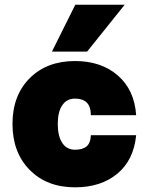

<svg xmlns="http://www.w3.org/2000/svg" viewBox="-20 -780 633 818"><path d="M511.2 -759.8 351.1 -560.1H201.2L300.8 -759.8ZM33.2 -252Q33.2 -373 106.2 -446.5Q179.2 -520 299.8 -520Q410.6 -520 481.7 -458.7Q552.7 -397.5 560.1 -289.1H367.2Q366.7 -327.1 349.1 -343.5Q331.5 -359.9 299.8 -359.9Q264.6 -359.9 245.4 -331.8Q226.1 -303.7 226.1 -252Q226.1 -199.7 245.4 -170.9Q264.6 -142.1 299.8 -142.1Q331.5 -142.1 348.6 -156Q365.7 -169.9 367.2 -204.1H560.1Q549.8 -97.7 479.7 -39.8Q409.7 18.1 299.8 18.1Q179.7 18.1 106.4 -56.2Q33.2 -130.4 33.2 -252Z"/></svg>

Font: Overused Grotesk Black
Style: Regular
Weight: 900
Version: Version 0.002